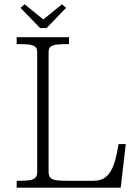

<svg xmlns="http://www.w3.org/2000/svg" viewBox="-20 -873 653 893"><path d="M153 -700H301V-668Q264.5 -668 245.8 -666Q227 -664 216.5 -656.5Q206 -649 206 -632V-73Q206 -54 215.2 -45.5Q224.5 -37 243.5 -34.5Q262.5 -32 301 -32V0H153ZM153 -73V-632Q153 -649 142.2 -656.5Q131.5 -664 112.8 -666Q94 -668 57.5 -668V-700H206V0H57.5V-32Q96 -32 115 -34.5Q134 -37 143.5 -45.5Q153 -54 153 -73ZM247 -32H413.5Q451.5 -32 474 -51.5Q496.5 -71 509 -107Q521.5 -143 531.5 -203H565L541.5 0H247ZM166.5 -742.5 75.5 -836.5 94.5 -853 181.5 -782.5 268.5 -853 287.5 -836.5 196.5 -742.5Z"/></svg>

Font: Didactic
Style: Regular
Weight: 400
Designer: Tyler Finck
Foundry: Etcetera Type Co
Version: Version 3.007;FEAKit 1.0